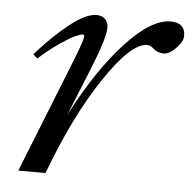

<svg xmlns="http://www.w3.org/2000/svg" viewBox="-39 -465 509 504"><g transform="rotate(5 215.0 -212.5)"><path d="M26.9 0 142.1 -289.6Q168.5 -355 168.5 -366.7Q168.5 -370.6 164.6 -370.6Q158.7 -370.6 145 -364.5Q131.3 -358.4 105.2 -340.6Q79.1 -322.8 50.8 -297.4L39.6 -307.6Q82.5 -356.9 125.5 -390.9Q168.5 -424.8 195.8 -424.8Q210.4 -424.8 218.8 -416.5Q227.1 -408.2 227.1 -393.6Q227.1 -367.2 195.3 -288.1L142.6 -157.7Q206.1 -279.8 273.2 -352.3Q340.3 -424.8 391.1 -424.8Q429.7 -424.8 429.7 -390.1Q429.7 -375 412.1 -357.2Q394.5 -339.4 380.4 -339.4Q363.8 -339.4 352.1 -350.1Q344.2 -357.9 335.4 -357.9Q292.5 -357.9 223.6 -254.4Q154.8 -150.9 98.6 0Z"/></g></svg>

Font: Elstob 18pt
Style: Italic
Weight: 400
Italic angle: -20°
Designer: Peter S. Baker
Version: Version 1.015